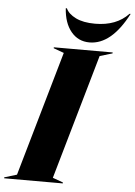

<svg xmlns="http://www.w3.org/2000/svg" viewBox="-117 -969 712 1014"><g transform="rotate(5 239.0 -461.5)"><path d="M255 -5V0H-56V-5L10 -25L200 -687L145 -707V-712H457V-707L390 -687L200 -25ZM330 -754Q270 -754 232.5 -799.5Q195 -845 190 -923H196Q209 -894 248.5 -874.5Q288 -855 351 -855Q464 -855 528 -923H534Q446 -754 330 -754Z"/></g></svg>

Font: Nyght Serif Dark Italic
Style: Regular
Weight: 800
Italic angle: -16°
Designer: Maksym Kobuzan
Version: Version 0.400